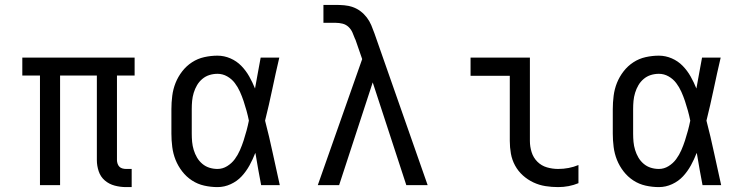

<svg xmlns="http://www.w3.org/2000/svg" viewBox="-20 -755 3040 783"><path d="M517 8H494Q471 8 448 2Q425 -4 407.5 -19Q390 -34 382.5 -56.5Q375 -79 375 -102V-447H225V0H143V-447H71V-520H529V-447H457V-102Q457 -95 459.5 -87.5Q462 -80 467 -75Q472 -70 479.5 -68Q487 -66 494 -66H517Z M867 8Q840 8 813 2Q786 -4 763 -19Q740 -34 723 -56Q706 -78 696 -103Q686 -128 682.5 -155.5Q679 -183 679 -210V-310Q679 -337 682.5 -364.5Q686 -392 696 -417Q706 -442 723 -464Q740 -486 763 -501Q786 -516 813 -522Q840 -528 867 -528Q894 -528 919.5 -517Q945 -506 964 -486.5Q983 -467 996.5 -443Q1010 -419 1020 -394Q1026 -426 1031.5 -457.5Q1037 -489 1043 -520H1119Q1104 -456 1090.5 -391.5Q1077 -327 1061 -263Q1078 -198 1092 -132Q1106 -66 1121 0H1045Q1039 -32 1033 -64.5Q1027 -97 1022 -129L1021 -131Q1011 -105 997.5 -80.5Q984 -56 965.5 -36Q947 -16 921 -4Q895 8 867 8ZM867 -66Q888 -66 906.5 -77.5Q925 -89 937.5 -106Q950 -123 958.5 -142.5Q967 -162 973.5 -182Q980 -202 985.5 -222.5Q991 -243 995 -263Q991 -283 985.5 -303Q980 -323 973.5 -342.5Q967 -362 958.5 -381Q950 -400 937.5 -416.5Q925 -433 906.5 -443.5Q888 -454 867 -454Q850 -454 834 -449Q818 -444 805 -433Q792 -422 783.5 -407.5Q775 -393 770 -376.5Q765 -360 763.5 -343.5Q762 -327 762 -310V-210Q762 -193 763.5 -176.5Q765 -160 770 -143.5Q775 -127 783.5 -112.5Q792 -98 805 -87Q818 -76 834 -71Q850 -66 867 -66Z M1276 0 1457 -514 1429 -595H1428V-596Q1423 -609 1417.5 -622Q1412 -635 1401.5 -645Q1391 -655 1377 -658.5Q1363 -662 1348 -662H1299V-735H1348Q1366 -735 1384 -733.5Q1402 -732 1419 -726Q1436 -720 1450.5 -709Q1465 -698 1476 -683.5Q1487 -669 1494 -652.5Q1501 -636 1507 -619L1724 0H1637L1500 -419L1363 0Z M2256 8Q2230 8 2204.5 4Q2179 0 2155.5 -11Q2132 -22 2112.5 -39.5Q2093 -57 2080.5 -80Q2068 -103 2063.5 -128.5Q2059 -154 2059 -180V-446H1899V-520H2141V-180Q2141 -157 2148 -134.5Q2155 -112 2171.5 -95.5Q2188 -79 2210.5 -72.5Q2233 -66 2256 -66Q2278 -66 2299 -70Q2320 -74 2339 -82V-8Q2320 0 2299 4Q2278 8 2256 8Z M2667 8Q2640 8 2613 2Q2586 -4 2563 -19Q2540 -34 2523 -56Q2506 -78 2496 -103Q2486 -128 2482.5 -155.5Q2479 -183 2479 -210V-310Q2479 -337 2482.5 -364.5Q2486 -392 2496 -417Q2506 -442 2523 -464Q2540 -486 2563 -501Q2586 -516 2613 -522Q2640 -528 2667 -528Q2694 -528 2719.5 -517Q2745 -506 2764 -486.5Q2783 -467 2796.5 -443Q2810 -419 2820 -394Q2826 -426 2831.5 -457.5Q2837 -489 2843 -520H2919Q2904 -456 2890.5 -391.5Q2877 -327 2861 -263Q2878 -198 2892 -132Q2906 -66 2921 0H2845Q2839 -32 2833 -64.5Q2827 -97 2822 -129L2821 -131Q2811 -105 2797.5 -80.5Q2784 -56 2765.5 -36Q2747 -16 2721 -4Q2695 8 2667 8ZM2667 -66Q2688 -66 2706.5 -77.5Q2725 -89 2737.5 -106Q2750 -123 2758.5 -142.5Q2767 -162 2773.5 -182Q2780 -202 2785.5 -222.5Q2791 -243 2795 -263Q2791 -283 2785.5 -303Q2780 -323 2773.5 -342.5Q2767 -362 2758.5 -381Q2750 -400 2737.5 -416.5Q2725 -433 2706.5 -443.5Q2688 -454 2667 -454Q2650 -454 2634 -449Q2618 -444 2605 -433Q2592 -422 2583.5 -407.5Q2575 -393 2570 -376.5Q2565 -360 2563.5 -343.5Q2562 -327 2562 -310V-210Q2562 -193 2563.5 -176.5Q2565 -160 2570 -143.5Q2575 -127 2583.5 -112.5Q2592 -98 2605 -87Q2618 -76 2634 -71Q2650 -66 2667 -66Z"/></svg>

Font: Iosevka HT Extended
Style: Regular
Weight: 400
Width: 7
Monospace: yes
Designer: Belleve Invis
Foundry: Belleve Invis
Version: Version 32.3.0; ttfautohint (v1.8.4)